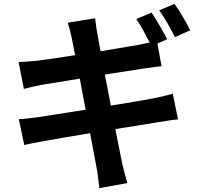

<svg xmlns="http://www.w3.org/2000/svg" viewBox="-20 -889 1040 989"><path d="M879 -869 800 -836C828 -798 860 -740 881 -698L960 -733C943 -768 906 -831 879 -869ZM77 -275 105 -142C128 -148 162 -154 205 -162C248 -170 342 -186 444 -203L478 -22C484 8 487 42 492 80L636 54C627 22 617 -14 610 -44L574 -224L791 -259C829 -265 870 -272 897 -274L870 -406C844 -399 807 -390 768 -382C723 -373 641 -360 551 -345L520 -505L720 -536C750 -540 790 -546 812 -548L791 -665L841 -687C822 -724 786 -787 761 -824L682 -791C705 -758 731 -709 751 -670L694 -658L498 -625L481 -718C476 -741 473 -775 470 -795L329 -772C336 -749 343 -725 349 -696L367 -605C281 -591 204 -580 169 -576C138 -573 108 -571 76 -569L103 -431C137 -440 163 -446 195 -452L391 -484L421 -324L181 -286C149 -282 104 -276 77 -275Z"/></svg>

Font: Noto Sans CJK TC
Style: Bold
Weight: 700
Designer: Ryoko NISHIZUKA 西塚涼子 (kana, bopomofo & ideographs); Paul D. Hunt (Latin, Greek & Cyrillic); Sandoll Communications 산돌커뮤니
Foundry: Adobe
Version: Version 2.004;hotconv 1.0.118;makeotfexe 2.5.65603